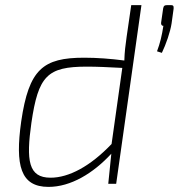

<svg xmlns="http://www.w3.org/2000/svg" viewBox="-20 -720 700 752"><path d="M476 -576C471 -541 468 -517 467 -483C414 -490 359 -494 310 -494C148 -494 93 -449 63 -244C39 -72 60 12 170 12C257 12 345 -41 416 -118L404 0H435L534 -700H494ZM649 -700H636C624 -700 621 -697 619 -687L611 -631C610 -624 614 -618 620 -619C614 -580 607 -551 595 -519L614 -513C630 -546 647 -595 652 -628L660 -686C661 -697 658 -700 649 -700ZM417 -156C334 -69 250 -24 178 -24C91 -24 82 -91 103 -239C130 -423 165 -459 320 -459C361 -459 401 -457 459 -454Z"/></svg>

Font: Exo 2 Extra Light
Style: Italic
Weight: 250
Italic angle: -8°
Designer: Natanael Gama
Version: Version 1.001;PS 001.001;hotconv 1.0.88;makeotf.lib2.5.64775